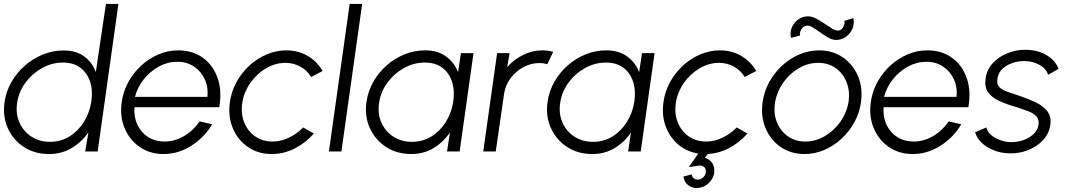

<svg xmlns="http://www.w3.org/2000/svg" viewBox="-28 -770 5437 976"><path d="M510.5 -750H574L468.5 0H405L421.5 -97Q387 -47.5 336 -17.2Q285 13 221 13Q148.5 13 93.8 -22.5Q39 -58 12 -117.8Q-15 -177.5 -5 -250Q2.5 -304.5 29.8 -352.2Q57 -400 98.2 -436.2Q139.5 -472.5 190 -493Q240.5 -513.5 295 -513.5Q359 -513.5 400 -483.2Q441 -453 459 -403.5ZM225.5 -49Q281 -49 325 -76.2Q369 -103.5 397.8 -149.2Q426.5 -195 435.5 -250Q445 -306.5 430.8 -352.2Q416.5 -398 381.2 -425Q346 -452 291.5 -452Q237 -452 187.2 -424.8Q137.5 -397.5 103 -351.8Q68.5 -306 59.5 -250Q50.5 -193.5 70.5 -148Q90.5 -102.5 131.2 -75.8Q172 -49 225.5 -49Z M803.5 13Q734.5 13 682.8 -22.5Q631 -58 605.8 -117.8Q580.5 -177.5 590.5 -250Q598 -305 624.2 -352.8Q650.5 -400.5 690 -436.8Q729.5 -473 777.8 -493.5Q826 -514 877.5 -514Q951.5 -514 1003.5 -476.2Q1055.5 -438.5 1078.2 -373Q1101 -307.5 1086.5 -225H655.5Q652 -175.5 670.5 -136Q689 -96.5 724.2 -73.8Q759.5 -51 807.5 -50.5Q859.5 -50.5 906.5 -77.8Q953.5 -105 987 -153L1050.5 -138Q1011 -71.5 944.8 -29.2Q878.5 13 803.5 13ZM658 -277.5H1026.5Q1031.5 -326 1013 -366.5Q994.5 -407 958.2 -431.5Q922 -456 873.5 -456Q824.5 -456 780.2 -432Q736 -408 703.5 -367.8Q671 -327.5 658 -277.5Z M1513 -122 1567.5 -91.5Q1526.5 -44 1470.5 -15.5Q1414.5 13 1353.5 13Q1284.5 13 1232.8 -22.5Q1181 -58 1155.8 -117.8Q1130.5 -177.5 1140.5 -250Q1148 -305 1174.2 -352.8Q1200.5 -400.5 1240 -436.8Q1279.5 -473 1327.8 -493.5Q1376 -514 1427.5 -514Q1488.5 -514 1536.5 -485.5Q1584.5 -457 1612 -409L1553.5 -378.5Q1533 -413 1498 -431.8Q1463 -450.5 1423.5 -450.5Q1371 -450.5 1324.2 -422.8Q1277.5 -395 1245.2 -349.5Q1213 -304 1204 -250Q1195 -195.5 1212.5 -150Q1230 -104.5 1268 -77.5Q1306 -50.5 1357.5 -50.5Q1400.5 -50.5 1441.5 -70.5Q1482.5 -90.5 1513 -122Z M1644 0 1749.5 -750H1813L1707.5 0Z M2315 -500H2379L2308.5 0H2244.5L2259 -96.5Q2226 -47.5 2175.8 -17.2Q2125.5 13 2062.5 13Q1989.5 13 1934.5 -22.8Q1879.5 -58.5 1852 -118.8Q1824.5 -179 1835 -252Q1842.5 -306.5 1869.5 -354Q1896.5 -401.5 1937.5 -437.5Q1978.5 -473.5 2028.5 -493.8Q2078.5 -514 2133 -514Q2197 -514 2239.2 -483.2Q2281.5 -452.5 2300.5 -403ZM2065.5 -49Q2120.5 -49 2164.8 -76.2Q2209 -103.5 2237.8 -149.2Q2266.5 -195 2275.5 -250Q2284.5 -306.5 2270.5 -352.2Q2256.5 -398 2221.2 -425Q2186 -452 2131.5 -452Q2076.5 -452 2026.8 -424.8Q1977 -397.5 1942.8 -351.8Q1908.5 -306 1899.5 -250Q1890.5 -193.5 1910.2 -148Q1930 -102.5 1971 -75.8Q2012 -49 2065.5 -49Z M2428.5 0 2499 -500H2562.5L2550 -428.5Q2583.5 -467 2630.5 -490.5Q2677.5 -514 2728.5 -514Q2758 -514 2784 -506.5L2754 -443.5Q2735.5 -449.5 2713.5 -449.5Q2671.5 -449.5 2633.2 -429Q2595 -408.5 2568.5 -373.8Q2542 -339 2535 -297L2492 0Z M3235.5 -500H3299.5L3229 0H3165L3179.5 -96.5Q3146.5 -47.5 3096.2 -17.2Q3046 13 2983 13Q2910 13 2855 -22.8Q2800 -58.5 2772.5 -118.8Q2745 -179 2755.5 -252Q2763 -306.5 2790 -354Q2817 -401.5 2858 -437.5Q2899 -473.5 2949 -493.8Q2999 -514 3053.5 -514Q3117.5 -514 3159.8 -483.2Q3202 -452.5 3221 -403ZM2986 -49Q3041 -49 3085.2 -76.2Q3129.5 -103.5 3158.2 -149.2Q3187 -195 3196 -250Q3205 -306.5 3191 -352.2Q3177 -398 3141.8 -425Q3106.5 -452 3052 -452Q2997 -452 2947.2 -424.8Q2897.5 -397.5 2863.2 -351.8Q2829 -306 2820 -250Q2811 -193.5 2830.8 -148Q2850.5 -102.5 2891.5 -75.8Q2932.5 -49 2986 -49Z M3717 -122 3771.5 -91.5Q3730.5 -44 3674.5 -15.5Q3618.5 13 3557.5 13Q3488.5 13 3436.8 -22.5Q3385 -58 3359.8 -117.8Q3334.5 -177.5 3344.5 -250Q3352 -305 3378.2 -352.8Q3404.5 -400.5 3444 -436.8Q3483.5 -473 3531.8 -493.5Q3580 -514 3631.5 -514Q3692.5 -514 3740.5 -485.5Q3788.5 -457 3816 -409L3757.5 -378.5Q3737 -413 3702 -431.8Q3667 -450.5 3627.5 -450.5Q3575 -450.5 3528.2 -422.8Q3481.5 -395 3449.2 -349.5Q3417 -304 3408 -250Q3399 -195.5 3416.5 -150Q3434 -104.5 3472 -77.5Q3510 -50.5 3561.5 -50.5Q3604.5 -50.5 3645.5 -70.5Q3686.5 -90.5 3717 -122ZM3534.5 183Q3502.5 191.5 3476.2 175.2Q3450 159 3446 127.5L3488 116.5Q3489.5 130.5 3501 138Q3512.5 145.5 3528 142Q3543 138 3552.2 125.2Q3561.5 112.5 3560 98Q3559 83.5 3547.5 76.2Q3536 69 3520.5 72.5L3473.5 79.5L3547 -25.5L3582 -4L3555 32.5Q3574 37.5 3587 51.8Q3600 66 3602.5 87Q3607 118 3587 146.5Q3567 175 3534.5 183Z M4061.5 13Q3992.5 13 3940.8 -22.5Q3889 -58 3863.8 -117.8Q3838.5 -177.5 3848.5 -250Q3856 -305 3882.2 -352.8Q3908.5 -400.5 3948 -436.8Q3987.5 -473 4035.8 -493.5Q4084 -514 4135.5 -514Q4204.5 -514 4256.2 -478.5Q4308 -443 4333.5 -383Q4359 -323 4348.5 -250Q4341 -195.5 4314.8 -148Q4288.5 -100.5 4249 -64.2Q4209.5 -28 4161.5 -7.5Q4113.5 13 4061.5 13ZM4065.5 -50.5Q4118 -50.5 4164.8 -78Q4211.5 -105.5 4243.8 -151Q4276 -196.5 4285 -250Q4293.5 -304.5 4276.2 -350Q4259 -395.5 4221.2 -423Q4183.5 -450.5 4131.5 -450.5Q4078.5 -450.5 4031.8 -422.8Q3985 -395 3953 -349.5Q3921 -304 3912 -250Q3903 -194.5 3921 -149.2Q3939 -104 3977 -77.2Q4015 -50.5 4065.5 -50.5ZM4221.5 -567Q4203 -567 4182.2 -578.8Q4161.5 -590.5 4141 -605.5Q4120.5 -620.5 4102.5 -631.2Q4084.5 -642 4071.5 -639.5Q4057.5 -637 4047 -623Q4036.5 -609 4038.5 -589.5L3993 -577.5Q3986.5 -604.5 3996.8 -629.8Q4007 -655 4029.2 -671Q4051.5 -687 4080 -687Q4099 -687 4120 -676Q4141 -665 4161.8 -650.8Q4182.5 -636.5 4200.8 -625.5Q4219 -614.5 4232 -614.5Q4249 -614.5 4258.2 -632.8Q4267.5 -651 4264.5 -664L4310 -678Q4316 -649.5 4305.2 -624.2Q4294.5 -599 4272.2 -583Q4250 -567 4221.5 -567Z M4611.5 13Q4542.5 13 4490.8 -22.5Q4439 -58 4413.8 -117.8Q4388.5 -177.5 4398.5 -250Q4406 -305 4432.2 -352.8Q4458.5 -400.5 4498 -436.8Q4537.5 -473 4585.8 -493.5Q4634 -514 4685.5 -514Q4759.5 -514 4811.5 -476.2Q4863.5 -438.5 4886.2 -373Q4909 -307.5 4894.5 -225H4463.5Q4460 -175.5 4478.5 -136Q4497 -96.5 4532.2 -73.8Q4567.5 -51 4615.5 -50.5Q4667.5 -50.5 4714.5 -77.8Q4761.5 -105 4795 -153L4858.5 -138Q4819 -71.5 4752.8 -29.2Q4686.5 13 4611.5 13ZM4466 -277.5H4834.5Q4839.5 -326 4821 -366.5Q4802.5 -407 4766.2 -431.5Q4730 -456 4681.5 -456Q4632.5 -456 4588.2 -432Q4544 -408 4511.5 -367.8Q4479 -327.5 4466 -277.5Z M5104.5 9.5Q5063 9 5025.8 -5.2Q4988.5 -19.5 4962.8 -43.5Q4937 -67.5 4929 -98L4986 -122Q4990.5 -101 5010.2 -84Q5030 -67 5057.5 -57.2Q5085 -47.5 5113.5 -47.5Q5145 -47.5 5174.8 -58Q5204.5 -68.5 5225.2 -88Q5246 -107.5 5251 -134.5Q5255.5 -163 5239.8 -179.2Q5224 -195.5 5197 -205.5Q5170 -215.5 5142 -224.5Q5090.5 -239 5052.2 -256.5Q5014 -274 4995 -300.8Q4976 -327.5 4982 -370.5Q4988 -415.5 5018 -448.2Q5048 -481 5092 -499Q5136 -517 5183.5 -517Q5245 -517 5291 -490.2Q5337 -463.5 5353 -420L5299.5 -389.5Q5291 -421 5256.5 -440Q5222 -459 5182.5 -459.5Q5132.5 -460.5 5091 -437.2Q5049.5 -414 5042.5 -371.5Q5037.5 -342.5 5051.8 -327.5Q5066 -312.5 5093.5 -303.2Q5121 -294 5155.5 -282.5Q5199.5 -267.5 5237.2 -249.5Q5275 -231.5 5296.2 -204.2Q5317.5 -177 5311 -135.5Q5305 -90.5 5274 -57.5Q5243 -24.5 5198 -6.8Q5153 11 5104.5 9.5Z"/></svg>

Font: Urbanist Light
Style: Italic
Weight: 300
Italic angle: -8°
Designer: Corey Hu
Foundry: Corey Hu
Version: Version 1.330; ttfautohint (v1.8.4.7-5d5b)